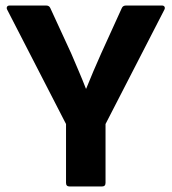

<svg xmlns="http://www.w3.org/2000/svg" viewBox="-20 -675 621 695"><path d="M232 0Q219 0 219 -13V-226L6 -640Q3 -646 5.5 -650.5Q8 -655 15 -655H147Q158 -655 162 -646L238 -481Q252 -448 265.5 -416.5Q279 -385 291 -354H292Q305 -386 318 -417Q331 -448 346 -481L421 -646Q425 -655 436 -655H566Q573 -655 575.5 -650.5Q578 -646 575 -640L362 -226V-13Q362 0 349 0Z"/></svg>

Font: Sofia Sans ExtraBold
Style: Regular
Weight: 800
Designer: Botio Nikoltchev, Ani Petrova
Foundry: lettersoup
Version: Version 4.101; ttfautohint (v1.8.4.7-5d5b)